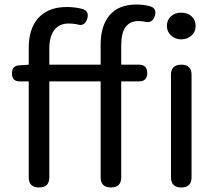

<svg xmlns="http://www.w3.org/2000/svg" viewBox="-20 -829 958 849"><path d="M153 0Q107 0 107 -45V-469H67Q33 -469 33 -504Q33 -539 65 -540L107 -543V-616Q107 -702 149 -749Q193 -798 275 -798Q313 -798 346 -789Q375 -779 366 -747Q355 -709 319 -722Q301 -725 283 -725Q242 -725 220 -696Q198 -667 198 -613V-543H311H425V-630Q425 -715 464 -761Q504 -809 584 -809Q615 -809 645 -801Q674 -791 665 -760Q654 -722 616 -734Q600 -736 593 -736Q516 -736 516 -629V-543H594Q631 -543 631 -506Q631 -469 594 -469H516V-45Q516 0 471 0Q425 0 425 -45V-469H198V-45Q198 0 153 0ZM782 0Q736 0 736 -45V-498Q736 -543 782 -543Q827 -543 827 -498V-271V-45Q827 0 782 0ZM781 -655Q755 -655 736.5 -672Q718 -689 718 -714Q718 -741 736 -757Q754 -773 781 -773Q809 -773 827 -757Q845 -741 845 -714Q845 -688 826.5 -671.5Q808 -655 781 -655Z"/></svg>

Font: GenSenRounded JP R
Style: Regular
Weight: 400
Version: Version 1.501;PS 1;hotconv 16.6.51;makeotf.lib2.5.65220